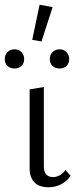

<svg xmlns="http://www.w3.org/2000/svg" viewBox="-31 -785 340 810"><path d="M94 -79V-408L154 -418V-88Q152 -38 193 -38Q207 -38 221 -45.5Q235 -53 245 -68L267 -43Q252 -21 227.5 -8Q203 5 174 5Q134 5 113.5 -16.5Q93 -38 94 -79ZM105 -617 136 -765 191 -755 144 -610ZM-11 -536Q-11 -553 0.5 -565Q12 -577 30 -577Q48 -577 59.5 -565Q71 -553 71 -536Q71 -518 59.5 -507Q48 -496 30 -496Q12 -496 0.5 -507Q-11 -518 -11 -536ZM179 -536Q179 -554 191 -565.5Q203 -577 221 -577Q238 -577 249.5 -565Q261 -553 261 -536Q261 -518 249.5 -507Q238 -496 221 -496Q202 -496 190.5 -507Q179 -518 179 -536Z"/></svg>

Font: Ysabeau Semilight
Style: Regular
Weight: 300
Designer: Christian Thalmann (Catharsis Fonts)
Version: Version 0.003